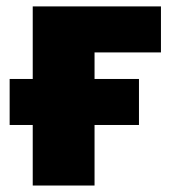

<svg xmlns="http://www.w3.org/2000/svg" viewBox="-20 -573 541 593"><path d="M9.8 -329.1H81.1V-553.2H477.1V-411.1H272V-329.1H409.2V-187H272V0H81.1V-187H9.8Z"/></svg>

Font: OpenSansExtrabold
Style: Regular
Weight: 800
Foundry: Ascender Corporation
Version: Version 1.10